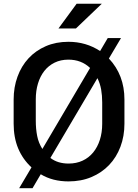

<svg xmlns="http://www.w3.org/2000/svg" viewBox="-20 -940 724 1006"><path d="M378 -791H286.5L381.5 -920.5H513.5ZM150.5 46H80.5L145 -63Q99 -105.5 75.2 -162.5Q51.5 -219.5 51.5 -292V-418.5Q51.5 -483 71.8 -538.5Q92 -594 129.5 -634.5Q167 -675 220 -698Q273 -721 338.5 -721Q431 -721 504.5 -672.5L544.5 -740.5H614L550.5 -633.5Q632 -547 632 -418.5V-292Q632 -226.5 611 -171Q590 -115.5 551.5 -75.2Q513 -35 459 -12.2Q405 10.5 339 10.5Q255.5 10.5 193.5 -27ZM202 -159.5 452 -584Q406 -627.5 338.5 -627.5Q298 -627.5 266 -611.8Q234 -596 212.2 -568.2Q190.5 -540.5 179 -502.5Q167.5 -464.5 167.5 -419.5V-308Q167.5 -264 174.8 -227.5Q182 -191 202 -159.5ZM339 -83Q380 -83 412.8 -98.2Q445.5 -113.5 468.2 -141.2Q491 -169 503.2 -207.2Q515.5 -245.5 515.5 -292V-403.5Q515.5 -439.5 510 -470.8Q504.5 -502 490.5 -530.5L244 -112.5Q263.5 -97.5 287.5 -90.2Q311.5 -83 339 -83Z"/></svg>

Font: Roberto Sans Medium
Style: Regular
Weight: 500
Designer: Google (font) & Cristiano Sobral (main changes)
Version: Version 1.000;October 12, 2021;FontCreator 14.0.0.2814 64-bi